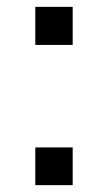

<svg xmlns="http://www.w3.org/2000/svg" viewBox="-20 -593 316 560"><path d="M83 -573H192V-462H83ZM83 -163H192V-53H83Z"/></svg>

Font: Asta Sans
Style: Regular
Weight: 400
Designer: 42dot
Version: Version 1.000